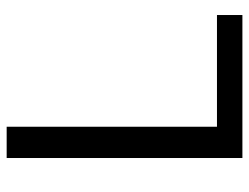

<svg xmlns="http://www.w3.org/2000/svg" viewBox="-106 -645 751 579"><g transform="rotate(-90 269.5 -355.5)"><path d="M513.7 -76.7V0H82.5V-710.9H176.8V-76.7Z"/></g></svg>

Font: Vazirmatn RD UI FD
Style: Regular
Weight: 400
Designer: Saber Rastikerdar
Foundry: Saber Rastikerdar
Version: Version 33.003